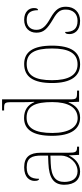

<svg xmlns="http://www.w3.org/2000/svg" viewBox="522 -1322 810 1895"><g transform="rotate(-90 927.5 -375.0)"><path d="M181 10C269 10 315 -51 339 -99H341L346 0H427V-20H422C374 -20 367 -33 367 -107V-379C367 -486 326 -542 223 -542C123 -542 89 -487 89 -440C89 -410 96 -395 110 -395C110 -475 137 -517 223 -517C318 -517 339 -464 339 -371V-306L264 -303C118 -297 51 -251 51 -146C51 -40 106 10 181 10ZM184 -15C109 -15 79 -74 79 -145C79 -226 124 -275 262 -280L339 -283V-178C339 -100 273 -15 184 -15Z M714 10C793 10 837 -37 864 -105H866L870 0H980V-20H966C900 -20 894 -25 894 -91V-760H784V-740H801C860 -740 866 -736 866 -660V-543C866 -513 867 -477 870 -442H866C840 -505 790 -543 710 -543C595 -543 534 -455 534 -267C534 -78 602 10 714 10ZM710 -14C622 -13 562 -97 562 -264C562 -436 610 -518 713 -518C830 -518 867 -431 867 -265C867 -109 815 -16 710 -14Z M1239 10C1360 10 1424 -77 1424 -267C1424 -455 1362 -542 1243 -542C1117 -542 1055 -453 1055 -267C1055 -78 1124 10 1239 10ZM1239 -15C1131 -15 1083 -106 1083 -267C1083 -433 1128 -517 1242 -517C1351 -517 1396 -437 1396 -267C1396 -111 1355 -15 1239 -15Z M1669 10C1752 10 1808 -45 1808 -129C1808 -189 1788 -231 1695 -283C1620 -325 1580 -361 1580 -421C1580 -475 1610 -517 1677 -517C1740 -517 1774 -486 1774 -405C1789 -405 1795 -420 1795 -447C1795 -495 1758 -542 1679 -542C1600 -542 1552 -493 1552 -422C1552 -351 1585 -316 1688 -255C1766 -211 1780 -178 1780 -131C1780 -63 1741 -15 1669 -15C1586 -15 1559 -61 1559 -138C1545 -138 1538 -124 1538 -94C1538 -50 1568 10 1669 10Z"/></g></svg>

Font: Noto Serif Armenian SemiCondensed Thin
Style: Regular
Weight: 100
Width: 4
Designer: Monotype Design Team
Foundry: Monotype Imaging Inc.
Version: Version 2.008